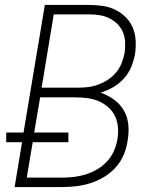

<svg xmlns="http://www.w3.org/2000/svg" viewBox="-20 -755 640 775"><path d="M39 0 69 -181H5V-220H75L161 -735H340Q368 -735 395 -731Q422 -727 445.5 -715.5Q469 -704 487.5 -685.5Q506 -667 516 -643Q526 -619 527.5 -591.5Q529 -564 525 -536Q520 -510 509.5 -484.5Q499 -459 480 -438Q461 -417 436.5 -403Q412 -389 386 -381Q415 -371 440 -353Q465 -335 480 -309Q495 -283 498 -251Q501 -219 495 -187Q491 -158 479.5 -130.5Q468 -103 447.5 -80Q427 -57 400.5 -41Q374 -25 346 -16Q318 -7 289 -3.5Q260 0 232 0ZM148 -401H293Q314 -401 335 -403.5Q356 -406 376.5 -413.5Q397 -421 416 -433.5Q435 -446 449 -463Q463 -480 471 -500.5Q479 -521 483 -541Q486 -563 485 -584.5Q484 -606 476.5 -624.5Q469 -643 454.5 -657.5Q440 -672 422 -681Q404 -690 383 -693.5Q362 -697 340 -697H197ZM88 -38H232Q256 -38 280 -41Q304 -44 327.5 -51.5Q351 -59 373 -72Q395 -85 412.5 -104Q430 -123 440 -146Q450 -169 454 -193Q458 -218 456 -242Q454 -266 444 -286.5Q434 -307 416.5 -322.5Q399 -338 377.5 -347Q356 -356 332 -359Q308 -362 284 -362H142L118 -220H256V-181H112Z"/></svg>

Font: Iosevka SS04 XLt Ex Obl
Style: Regular
Weight: 200
Width: 7
Italic angle: -9°
Monospace: yes
Designer: Belleve Invis
Foundry: Belleve Invis
Version: Version 19.0.0; ttfautohint (v1.8.4)